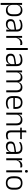

<svg xmlns="http://www.w3.org/2000/svg" viewBox="2495 -3199 876 5906"><g transform="rotate(90 2933.0 -246.0)"><path d="M294.5 10.5Q248 10.5 212.8 -6.5Q177.5 -23.5 156.2 -54.2Q135 -85 130 -126.5H110L129.5 -183Q131.5 -136 151.5 -104.2Q171.5 -72.5 204.5 -56.5Q237.5 -40.5 278 -40.5Q345.5 -40.5 381.8 -80.8Q418 -121 418 -198V-291Q418 -367.5 382 -407.8Q346 -448 277.5 -448Q238 -448 206.8 -431.8Q175.5 -415.5 155.2 -387.2Q135 -359 128 -322L111.5 -366.5H129Q136 -403 156.5 -432.5Q177 -462 212.2 -479.8Q247.5 -497.5 297.5 -497.5Q386 -497.5 432.5 -443.5Q479 -389.5 479 -286.5V-202Q479 -98.5 432 -44Q385 10.5 294.5 10.5ZM131.5 172H71V-487.5H131.5L128.5 -366L129.5 -346V-139.5L129 -125.5L131.5 9Z M951 0H890.5L893.5 -121.5L891 -131V-288.5V-321Q891 -384 859.2 -415.2Q827.5 -446.5 759.5 -446.5Q706.5 -446.5 663 -430.5Q619.5 -414.5 586.5 -394L592.5 -447.5Q610.5 -459 636 -470.8Q661.5 -482.5 694.8 -490.2Q728 -498 768 -498Q817 -498 851.8 -486Q886.5 -474 908.5 -451Q930.5 -428 940.8 -395.5Q951 -363 951 -322.5ZM719.5 10.5Q647 10.5 608.2 -24.5Q569.5 -59.5 569.5 -125V-138Q569.5 -202.5 609.2 -235.2Q649 -268 738 -281L901 -305L904 -259L745.5 -236.5Q683.5 -227.5 656.5 -205.8Q629.5 -184 629.5 -141.5V-132.5Q629.5 -87.5 657 -64Q684.5 -40.5 737.5 -40.5Q783 -40.5 815.2 -57Q847.5 -73.5 867.2 -101.2Q887 -129 893.5 -163.5L905.5 -120.5H893Q887 -86 866.8 -56Q846.5 -26 810.2 -7.8Q774 10.5 719.5 10.5Z M1142 -301.5 1126.5 -348 1141.5 -350Q1157.5 -417 1199.5 -455.8Q1241.5 -494.5 1308 -494.5Q1325.5 -494.5 1339.5 -491.8Q1353.5 -489 1363.5 -485L1367.5 -426Q1355 -430.5 1339 -433.5Q1323 -436.5 1304 -436.5Q1247 -436.5 1204 -402.2Q1161 -368 1142 -301.5ZM1145.5 0H1085V-487.5H1144L1140.5 -341L1145.5 -336Z M1517 0H1456.5V-663H1517Z M2013.5 0H1953L1956 -121.5L1953.5 -131V-288.5V-321Q1953.5 -384 1921.8 -415.2Q1890 -446.5 1822 -446.5Q1769 -446.5 1725.5 -430.5Q1682 -414.5 1649 -394L1655 -447.5Q1673 -459 1698.5 -470.8Q1724 -482.5 1757.2 -490.2Q1790.5 -498 1830.5 -498Q1879.5 -498 1914.2 -486Q1949 -474 1971 -451Q1993 -428 2003.2 -395.5Q2013.5 -363 2013.5 -322.5ZM1782 10.5Q1709.5 10.5 1670.8 -24.5Q1632 -59.5 1632 -125V-138Q1632 -202.5 1671.8 -235.2Q1711.5 -268 1800.5 -281L1963.5 -305L1966.5 -259L1808 -236.5Q1746 -227.5 1719 -205.8Q1692 -184 1692 -141.5V-132.5Q1692 -87.5 1719.5 -64Q1747 -40.5 1800 -40.5Q1845.5 -40.5 1877.8 -57Q1910 -73.5 1929.8 -101.2Q1949.5 -129 1956 -163.5L1968 -120.5H1955.5Q1949.5 -86 1929.2 -56Q1909 -26 1872.8 -7.8Q1836.5 10.5 1782 10.5Z M2819.5 0H2759V-307Q2759 -350.5 2748.2 -381.8Q2737.5 -413 2713 -429.8Q2688.5 -446.5 2647 -446.5Q2609 -446.5 2580.2 -430.8Q2551.5 -415 2534 -387.5Q2516.5 -360 2510 -325.5L2498.5 -371H2507Q2513.5 -404.5 2533.2 -433.2Q2553 -462 2586.5 -479.8Q2620 -497.5 2668 -497.5Q2722.5 -497.5 2756 -475.8Q2789.5 -454 2804.5 -412.8Q2819.5 -371.5 2819.5 -313.5ZM2208 0H2147.5V-487.5H2208L2205 -366.5L2208 -363.5ZM2513.5 0H2453.5V-307Q2453.5 -350 2442.8 -381.5Q2432 -413 2407.5 -429.8Q2383 -446.5 2342 -446.5Q2303 -446.5 2274.2 -430.5Q2245.5 -414.5 2228.2 -386.5Q2211 -358.5 2204.5 -322.5L2191 -367.5H2205.5Q2212 -403.5 2231 -432.8Q2250 -462 2283 -479.8Q2316 -497.5 2362.5 -497.5Q2430 -497.5 2465.2 -463Q2500.5 -428.5 2510 -360.5Q2512 -350 2512.8 -338.8Q2513.5 -327.5 2513.5 -316Z M3149 10.5Q3043.5 10.5 2989 -42.5Q2934.5 -95.5 2934.5 -193.5V-288.5Q2934.5 -390.5 2985.2 -445Q3036 -499.5 3133 -499.5Q3198 -499.5 3242 -475Q3286 -450.5 3308.2 -404.5Q3330.5 -358.5 3330.5 -294V-276.5Q3330.5 -262 3329.5 -247.5Q3328.5 -233 3327 -218.5H3271Q3272 -240.5 3272 -260.2Q3272 -280 3272 -296.5Q3272 -345.5 3256.2 -379.8Q3240.5 -414 3209.8 -432Q3179 -450 3133 -450Q3064.5 -450 3029.5 -409.8Q2994.5 -369.5 2994.5 -293.5V-246L2995 -238V-187.5Q2995 -154 3004.8 -127Q3014.5 -100 3034.8 -80.8Q3055 -61.5 3085.8 -51.5Q3116.5 -41.5 3157.5 -41.5Q3205 -41.5 3245.8 -54.8Q3286.5 -68 3322 -91.5L3316 -37Q3285 -15.5 3242.5 -2.5Q3200 10.5 3149 10.5ZM3313.5 -218.5H2966V-265H3313.5Z M3836 0H3775.5V-306Q3775.5 -349.5 3763.8 -381Q3752 -412.5 3725 -429.5Q3698 -446.5 3652.5 -446.5Q3610.5 -446.5 3579.5 -430.5Q3548.5 -414.5 3529.5 -386.5Q3510.5 -358.5 3503.5 -322.5L3491 -367.5H3504.5Q3511 -403.5 3531.8 -432.8Q3552.5 -462 3587.8 -479.8Q3623 -497.5 3673.5 -497.5Q3732.5 -497.5 3768 -475.5Q3803.5 -453.5 3819.8 -412.2Q3836 -371 3836 -312ZM3507 0H3446.5V-487.5H3507L3504 -367L3507 -364Z M4141.5 9.5Q4088 9.5 4054.8 -6.5Q4021.5 -22.5 4006.2 -55.5Q3991 -88.5 3991 -137.5V-455.5H4051V-144.5Q4051 -93 4074.8 -68.2Q4098.5 -43.5 4155 -43.5Q4185 -43.5 4213.2 -50.5Q4241.5 -57.5 4266.5 -70.5L4261 -17.5Q4237.5 -5 4206 2.2Q4174.5 9.5 4141.5 9.5ZM4255.5 -429.5H3907.5V-478.5H4261ZM4049.5 -471.5H3991.5L3991 -611.5L4052.5 -621Z M4714.5 0H4654L4657 -121.5L4654.5 -131V-288.5V-321Q4654.5 -384 4622.8 -415.2Q4591 -446.5 4523 -446.5Q4470 -446.5 4426.5 -430.5Q4383 -414.5 4350 -394L4356 -447.5Q4374 -459 4399.5 -470.8Q4425 -482.5 4458.2 -490.2Q4491.5 -498 4531.5 -498Q4580.5 -498 4615.2 -486Q4650 -474 4672 -451Q4694 -428 4704.2 -395.5Q4714.5 -363 4714.5 -322.5ZM4483 10.5Q4410.5 10.5 4371.8 -24.5Q4333 -59.5 4333 -125V-138Q4333 -202.5 4372.8 -235.2Q4412.5 -268 4501.5 -281L4664.5 -305L4667.5 -259L4509 -236.5Q4447 -227.5 4420 -205.8Q4393 -184 4393 -141.5V-132.5Q4393 -87.5 4420.5 -64Q4448 -40.5 4501 -40.5Q4546.5 -40.5 4578.8 -57Q4611 -73.5 4630.8 -101.2Q4650.5 -129 4657 -163.5L4669 -120.5H4656.5Q4650.5 -86 4630.2 -56Q4610 -26 4573.8 -7.8Q4537.5 10.5 4483 10.5Z M4905.5 -301.5 4890 -348 4905 -350Q4921 -417 4963 -455.8Q5005 -494.5 5071.5 -494.5Q5089 -494.5 5103 -491.8Q5117 -489 5127 -485L5131 -426Q5118.5 -430.5 5102.5 -433.5Q5086.5 -436.5 5067.5 -436.5Q5010.5 -436.5 4967.5 -402.2Q4924.5 -368 4905.5 -301.5ZM4909 0H4848.5V-487.5H4907.5L4904 -341L4909 -336Z M5280 0H5219V-487.5H5280ZM5249.5 -576.5Q5229.5 -576.5 5219.2 -587.5Q5209 -598.5 5209 -619V-622.5Q5209 -642.5 5219.2 -653.5Q5229.5 -664.5 5249.5 -664.5Q5270 -664.5 5280 -653.5Q5290 -642.5 5290 -622.5V-619Q5290 -598.5 5280 -587.5Q5270 -576.5 5249.5 -576.5Z M5609 12Q5508 12 5455.5 -43.8Q5403 -99.5 5403 -204.5V-284Q5403 -388.5 5455.5 -444Q5508 -499.5 5609 -499.5Q5710 -499.5 5762.5 -444Q5815 -388.5 5815 -284V-204.5Q5815 -99.5 5762.5 -43.8Q5710 12 5609 12ZM5609 -38Q5680 -38 5717.2 -80Q5754.5 -122 5754.5 -201V-287.5Q5754.5 -366 5717.2 -408Q5680 -450 5609 -450Q5538 -450 5501 -408Q5464 -366 5464 -287.5V-201Q5464 -122 5501 -80Q5538 -38 5609 -38Z"/></g></svg>

Font: Anek Malayalam Medium Light
Style: Regular
Weight: 300
Version: Version 1.003